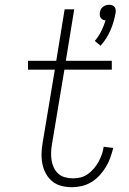

<svg xmlns="http://www.w3.org/2000/svg" viewBox="-20 -774 540 802"><path d="M400 -583 376 -603Q392 -622 403 -644Q414 -666 421 -689Q415 -689 410 -691.5Q405 -694 401.5 -698.5Q398 -703 397 -709Q396 -715 397 -721Q398 -728 401 -734.5Q404 -741 410 -745.5Q416 -750 422.5 -752Q429 -754 436 -754Q443 -754 448.5 -752Q454 -750 458 -745.5Q462 -741 463 -734.5Q464 -728 463 -721Q457 -685 442 -649Q427 -613 400 -583ZM281 8Q258 8 236.5 2.5Q215 -3 199 -16Q183 -29 172.5 -47.5Q162 -66 157.5 -87.5Q153 -109 153.5 -131.5Q154 -154 158 -177L209 -483H97V-520H215L250 -735H290L255 -520H447V-483H249L197 -171Q194 -154 193.5 -137Q193 -120 195.5 -104Q198 -88 205 -73.5Q212 -59 223.5 -48.5Q235 -38 251.5 -33.5Q268 -29 285 -29Q301 -29 317 -33Q333 -37 347 -47Q361 -57 372.5 -70.5Q384 -84 392 -99Q400 -114 405.5 -129.5Q411 -145 413 -161L453 -156Q448 -136 441 -116Q434 -96 422.5 -77Q411 -58 396 -41.5Q381 -25 362 -13.5Q343 -2 322 3Q301 8 281 8Z"/></svg>

Font: Iosevka Extralight
Style: Italic
Weight: 200
Italic angle: -9°
Monospace: yes
Designer: Belleve Invis
Foundry: Belleve Invis
Version: Version 32.5.0; ttfautohint (v1.8.4)